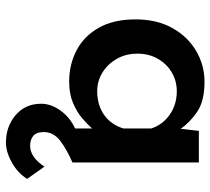

<svg xmlns="http://www.w3.org/2000/svg" viewBox="-51 -432 706 644"><g transform="rotate(90 302.0 -110.0)"><path d="M254 11Q196 11 148.5 -14Q101 -39 73 -88.5Q45 -138 45 -212Q45 -283 74 -335Q103 -387 151 -415Q199 -443 254 -443Q318 -443 354 -419Q390 -395 412 -363L419 -424H525V0Q479 20 451 42Q423 64 423 96Q423 122 436.5 132Q450 142 469 142Q507 142 539 94L580 152Q561 183 525.5 203Q490 223 458 223Q404 223 366 190.5Q328 158 328 105Q328 72 350.5 40.5Q373 9 411 -9V-66Q398 -51 377 -33Q356 -15 325.5 -2Q295 11 254 11ZM286 -83Q332 -83 365 -106Q398 -129 411 -171V-264Q399 -302 365 -326Q331 -350 286 -350Q252 -350 223.5 -333.5Q195 -317 177.5 -287Q160 -257 160 -218Q160 -179 177.5 -148.5Q195 -118 223.5 -100.5Q252 -83 286 -83Z"/></g></svg>

Font: Reem Kufi Medium
Style: Regular
Weight: 500
Designer: Khaled Hosny
Version: Version 1.001